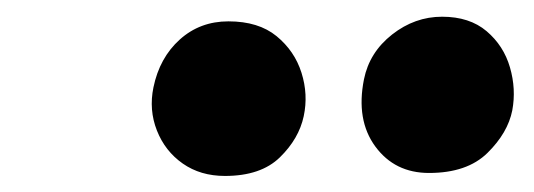

<svg xmlns="http://www.w3.org/2000/svg" viewBox="-20 -777 645 232"><path d="M498.4 -568Q457 -568 433.5 -600Q410 -632 419.8 -681.2Q426.4 -713.8 453.8 -735.3Q481.2 -756.8 514.2 -756.8Q547.4 -756.8 568 -739.3Q588.6 -721.8 596.2 -695.6Q603.8 -669.4 599 -643.6Q593.6 -616.4 569 -592.2Q544.4 -568 498.4 -568ZM251.8 -564.4Q222.2 -564.4 200.8 -579.4Q179.4 -594.4 169.6 -619.3Q159.8 -644.2 165.4 -671.4Q172.8 -707.2 197.2 -729.2Q221.6 -751.2 256 -751.2Q292.4 -751.2 314.2 -733.3Q336 -715.4 344.3 -689.1Q352.6 -662.8 347 -636.6Q341.2 -609.4 318.2 -586.9Q295.2 -564.4 251.8 -564.4Z"/></svg>

Font: Shantell Sans Light
Style: Italic
Weight: 300
Italic angle: -11°
Designer: Stephen Nixon, Anya Danilova, Shantell Martin
Foundry: Arrow Type
Version: Version 1.008;[ac192a2d6]